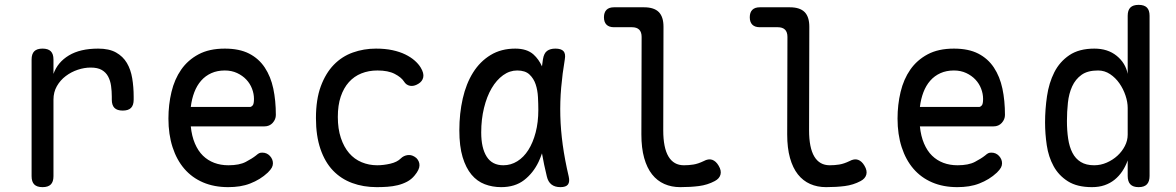

<svg xmlns="http://www.w3.org/2000/svg" viewBox="-20 -760 4840 790"><path d="M155 10Q132 10 121 -1Q110 -12 110 -35V-515Q110 -538 121 -549Q132 -560 155 -560Q178 -560 189 -549Q200 -538 200 -515V-456Q217 -504 263.5 -532Q310 -560 384 -560Q429 -560 457.5 -544Q486 -528 502 -501Q518 -474 524 -438Q530 -402 530 -362V-350Q530 -327 519 -316Q508 -305 485 -305Q462 -305 451 -316Q440 -327 440 -350V-362Q440 -385 437 -406.5Q434 -428 425 -445Q416 -462 399 -472Q382 -482 353 -482Q327 -482 300 -473Q273 -464 250.5 -447Q228 -430 214 -405.5Q200 -381 200 -350V-35Q200 -12 189 -1Q178 10 155 10Z M1059 -132Q1078 -132 1090.5 -118.5Q1103 -105 1103 -88Q1103 -79 1098.5 -70.5Q1094 -62 1082 -50Q1066 -35 1048 -24Q1030 -13 1009.5 -5Q989 3 966.5 6.5Q944 10 919 10Q861 10 815.5 -9.5Q770 -29 738.5 -65.5Q707 -102 690 -154.5Q673 -207 673 -272Q673 -329 685.5 -381.5Q698 -434 725.5 -473.5Q753 -513 797 -536.5Q841 -560 905 -560Q965 -560 1005 -539.5Q1045 -519 1069.5 -482Q1094 -445 1104.5 -395.5Q1115 -346 1115 -287Q1115 -269 1102 -254.5Q1089 -240 1068 -240H765Q769 -200 782 -169.5Q795 -139 815 -119.5Q835 -100 861.5 -90Q888 -80 920 -80Q965 -80 991.5 -94Q1018 -108 1033 -120Q1041 -127 1046 -129.5Q1051 -132 1059 -132ZM765 -320H1009Q1014 -320 1019.5 -326Q1025 -332 1025 -353Q1025 -374 1017 -395Q1009 -416 993.5 -432.5Q978 -449 955.5 -459.5Q933 -470 905 -470Q874 -470 849.5 -459Q825 -448 807.5 -428Q790 -408 779.5 -380.5Q769 -353 765 -320Z M1280 -274Q1280 -351 1300 -405Q1320 -459 1353.5 -493.5Q1387 -528 1432 -544Q1477 -560 1527 -560Q1565 -560 1595 -553.5Q1625 -547 1647.5 -536Q1670 -525 1686 -511Q1702 -497 1711 -482Q1725 -459 1721.5 -442Q1718 -425 1701 -415Q1683 -404 1667 -407Q1651 -410 1642 -425Q1631 -442 1604 -456Q1577 -470 1533 -470Q1497 -470 1467 -458Q1437 -446 1415.5 -422Q1394 -398 1382 -362.5Q1370 -327 1370 -279Q1370 -230 1382.5 -192.5Q1395 -155 1416.5 -130Q1438 -105 1468 -92.5Q1498 -80 1532 -80Q1558 -80 1586 -86.5Q1614 -93 1629 -108Q1641 -120 1658.5 -122Q1676 -124 1693 -110Q1699 -104 1702.5 -96.5Q1706 -89 1706 -80Q1706 -71 1701 -60.5Q1696 -50 1686 -38Q1673 -22 1655 -12.5Q1637 -3 1616.5 2Q1596 7 1574 8.5Q1552 10 1530 10Q1475 10 1429 -7Q1383 -24 1350 -58.5Q1317 -93 1298.5 -147Q1280 -201 1280 -274Z M2042 10Q2006 10 1974.5 -2Q1943 -14 1920 -41.5Q1897 -69 1883.5 -113.5Q1870 -158 1870 -224Q1870 -293 1884 -354.5Q1898 -416 1926.5 -461.5Q1955 -507 1998.5 -533.5Q2042 -560 2100 -560Q2148 -560 2175 -536Q2197 -516 2210 -487Q2212 -502 2214 -516Q2218 -541 2231 -550.5Q2244 -560 2265 -560Q2289 -560 2298.5 -549.5Q2308 -539 2304 -516Q2294 -457 2289 -399.5Q2284 -342 2285.5 -283.5Q2287 -225 2295.5 -163.5Q2304 -102 2320 -34Q2325 -12 2317 -1Q2309 10 2286 10Q2263 10 2249 -1Q2235 -12 2230 -34Q2218 -83 2210 -129Q2204 -111 2196 -94Q2174 -48 2136.5 -19Q2099 10 2042 10ZM2051 -80Q2082 -80 2108.5 -96.5Q2135 -113 2154 -143Q2173 -173 2184 -215Q2195 -257 2195 -308Q2195 -332 2193.5 -360.5Q2192 -389 2184 -413Q2176 -437 2158.5 -453.5Q2141 -470 2108 -470Q2077 -470 2050 -450.5Q2023 -431 2003 -397Q1983 -363 1971.5 -316Q1960 -269 1960 -215Q1960 -151 1982.5 -115.5Q2005 -80 2051 -80Z M2709 -224Q2709 -152 2730.5 -116Q2752 -80 2794 -80Q2814 -80 2833 -83Q2852 -86 2875 -97Q2895 -108 2910.5 -102.5Q2926 -97 2937 -78Q2949 -58 2944.5 -41.5Q2940 -25 2921 -15Q2891 1 2856 5.5Q2821 10 2779 10Q2743 10 2713.5 -3Q2684 -16 2663 -42.5Q2642 -69 2630.5 -110Q2619 -151 2619 -207L2620 -608Q2620 -628 2610 -638Q2600 -648 2580 -648H2506Q2486 -648 2475.5 -658.5Q2465 -669 2465 -689Q2465 -709 2475.5 -719.5Q2486 -730 2506 -730H2630Q2671 -730 2690.5 -710.5Q2710 -691 2710 -650Z M3309 -224Q3309 -152 3330.5 -116Q3352 -80 3394 -80Q3414 -80 3433 -83Q3452 -86 3475 -97Q3495 -108 3510.5 -102.5Q3526 -97 3537 -78Q3549 -58 3544.5 -41.5Q3540 -25 3521 -15Q3491 1 3456 5.5Q3421 10 3379 10Q3343 10 3313.5 -3Q3284 -16 3263 -42.5Q3242 -69 3230.5 -110Q3219 -151 3219 -207L3220 -608Q3220 -628 3210 -638Q3200 -648 3180 -648H3106Q3086 -648 3075.5 -658.5Q3065 -669 3065 -689Q3065 -709 3075.5 -719.5Q3086 -730 3106 -730H3230Q3271 -730 3290.5 -710.5Q3310 -691 3310 -650Z M4059 -132Q4078 -132 4090.5 -118.5Q4103 -105 4103 -88Q4103 -79 4098.5 -70.5Q4094 -62 4082 -50Q4066 -35 4048 -24Q4030 -13 4009.5 -5Q3989 3 3966.5 6.5Q3944 10 3919 10Q3861 10 3815.5 -9.5Q3770 -29 3738.5 -65.5Q3707 -102 3690 -154.5Q3673 -207 3673 -272Q3673 -329 3685.5 -381.5Q3698 -434 3725.5 -473.5Q3753 -513 3797 -536.5Q3841 -560 3905 -560Q3965 -560 4005 -539.5Q4045 -519 4069.5 -482Q4094 -445 4104.5 -395.5Q4115 -346 4115 -287Q4115 -269 4102 -254.5Q4089 -240 4068 -240H3765Q3769 -200 3782 -169.5Q3795 -139 3815 -119.5Q3835 -100 3861.5 -90Q3888 -80 3920 -80Q3965 -80 3991.5 -94Q4018 -108 4033 -120Q4041 -127 4046 -129.5Q4051 -132 4059 -132ZM3765 -320H4009Q4014 -320 4019.5 -326Q4025 -332 4025 -353Q4025 -374 4017 -395Q4009 -416 3993.5 -432.5Q3978 -449 3955.5 -459.5Q3933 -470 3905 -470Q3874 -470 3849.5 -459Q3825 -448 3807.5 -428Q3790 -408 3779.5 -380.5Q3769 -353 3765 -320Z M4665 10Q4642 10 4631 -1.5Q4620 -13 4620 -36V-100Q4611 -75 4597.5 -55Q4584 -35 4566 -20.5Q4548 -6 4525 2Q4502 10 4473 10Q4412 10 4374 -14Q4336 -38 4315 -76.5Q4294 -115 4287 -162.5Q4280 -210 4280 -256Q4280 -310 4288 -364.5Q4296 -419 4318 -462.5Q4340 -506 4380 -533Q4420 -560 4483 -560Q4538 -560 4574.5 -530.5Q4611 -501 4620 -456V-695Q4620 -718 4631 -729Q4642 -740 4665 -740Q4688 -740 4699 -729Q4710 -718 4710 -695V-36Q4710 -13 4699 -1.5Q4688 10 4665 10ZM4482 -80Q4509 -80 4534 -91Q4559 -102 4578 -119.5Q4597 -137 4608.5 -159.5Q4620 -182 4620 -206V-316Q4620 -340 4611 -367Q4602 -394 4586 -417Q4570 -440 4547.5 -455Q4525 -470 4498 -470Q4455 -470 4430 -452Q4405 -434 4391.5 -404.5Q4378 -375 4374 -337.5Q4370 -300 4370 -262Q4370 -223 4375 -189.5Q4380 -156 4392.5 -131.5Q4405 -107 4427 -93.5Q4449 -80 4482 -80Z"/></svg>

Font: Maple Mono NF
Style: Regular
Weight: 400
Monospace: yes
Designer: subframe7536
Version: Version 7.000